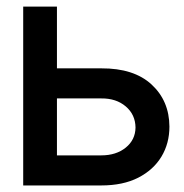

<svg xmlns="http://www.w3.org/2000/svg" viewBox="-20 -566 562 586"><path d="M50.8 -545.9H153.8V-357.4H289.1Q388.7 -357.9 442.6 -308.1Q496.6 -258.3 497.1 -179.7Q497.1 -128.4 472.7 -87.9Q448.2 -47.4 401.9 -23.7Q355.5 0 289.1 0H50.8ZM153.8 -91.8H289.1Q334.5 -91.8 363.8 -115.5Q393.1 -139.2 393.6 -176.8Q393.1 -216.3 363.8 -241.2Q334.5 -266.1 289.1 -265.6H153.8Z"/></svg>

Font: Inter Tight Medium
Style: Regular
Weight: 500
Designer: Rasmus Andersson
Foundry: rsms
Version: Version 3.004; ttfautohint (v1.8.4.7-5d5b)